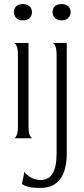

<svg xmlns="http://www.w3.org/2000/svg" viewBox="-20 -679 412 943"><path d="M92 -579Q71 -579 59.5 -591Q48 -603 48 -619Q48 -636 59 -647.5Q70 -659 92 -659Q114 -659 125.5 -647.5Q137 -636 137 -619Q137 -603 125.5 -591Q114 -579 92 -579ZM48 0Q55 0 61.5 -14Q68 -28 68 -60V-408Q68 -440 61.5 -453.5Q55 -467 48 -468H120V-60Q120 -28 126.5 -14Q133 0 140 0ZM282 -579Q261 -579 249.5 -591Q238 -603 238 -619Q238 -636 249 -647.5Q260 -659 282 -659Q304 -659 315.5 -647.5Q327 -636 327 -619Q327 -603 315.5 -591Q304 -579 282 -579ZM178 244Q138 244 116 237.5Q94 231 88 224L98 174V164Q107 177 129 191Q151 205 180 205Q258 205 258 75V-408Q258 -440 251.5 -453.5Q245 -467 238 -468H308V69Q308 159 275 201.5Q242 244 178 244Z"/></svg>

Font: Red Rose Light
Style: Regular
Weight: 300
Designer: Jaikishan Patel
Version: Version 1.001; ttfautohint (v1.8.3)